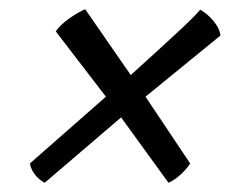

<svg xmlns="http://www.w3.org/2000/svg" viewBox="-20 -504 528 417"><path d="M77 -107Q63 -115 55 -126Q47 -137 45 -149L210 -294L101 -436Q112 -451 130.5 -464Q149 -477 165 -484L264 -341Q296 -370 324.5 -396Q353 -422 376.5 -444Q400 -466 415 -483Q432 -473 444.5 -457.5Q457 -442 459 -427L296 -294L393 -149Q387 -139 374 -126.5Q361 -114 346 -107L243 -249Z"/></svg>

Font: Texturina Medium 12pt SemiBold
Style: Italic
Weight: 600
Italic angle: -11°
Version: Version 1.002